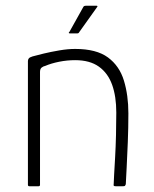

<svg xmlns="http://www.w3.org/2000/svg" viewBox="-20 -647 534 667"><path d="M82 0Q77 0 77 -5Q77 -112 77 -220Q77 -328 77 -435Q77 -440 80 -444Q83 -448 93 -451Q107 -455 132 -461Q157 -467 186.5 -472Q216 -477 241 -477Q315 -477 355 -447.5Q395 -418 410.5 -367Q426 -316 426 -253Q426 -203 424 -153.5Q422 -104 420 -65Q418 -26 417 -7Q415 -2 413.5 -1Q412 0 406 0H382Q377 0 375.5 -1.5Q374 -3 375 -8Q375 -16 376.5 -41Q378 -66 380 -102Q382 -138 383 -178.5Q384 -219 384 -256Q384 -312 369.5 -352.5Q355 -393 323.5 -415.5Q292 -438 241 -438Q213 -438 185.5 -432.5Q158 -427 137 -418Q131 -417 125 -412.5Q119 -408 119 -397Q119 -333 119 -267.5Q119 -202 119 -136Q119 -70 119 -5Q119 0 114 0ZM223 -531Q219 -531 219 -533Q219 -535 221 -536L269 -622Q271 -627 278 -627H316Q318 -627 318.5 -625.5Q319 -624 317 -622L255 -535Q254 -533 252.5 -532Q251 -531 248 -531Z"/></svg>

Font: Glory ExtraLight
Style: Regular
Weight: 250
Version: Version 1.011